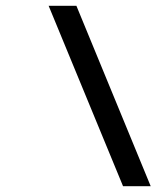

<svg xmlns="http://www.w3.org/2000/svg" viewBox="-20 -645 566 665"><path d="M502 0H406.2L148.4 -625H244.6Z"/></svg>

Font: Juliett
Style: Bold Italic
Weight: 700
Italic angle: -11.25°
Designer: GGBotNet
Foundry: GGBotNet
Version: 0.60